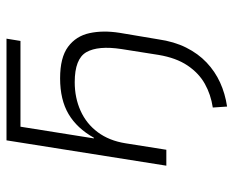

<svg xmlns="http://www.w3.org/2000/svg" viewBox="-84 -448 719 591"><g transform="rotate(-90 275.5 -152.5)"><path d="M243 187 240 143Q280 137 313 118.5Q346 100 369.5 65Q393 30 402 -24L420 -138Q431 -210 410.5 -246Q390 -282 318 -282Q270 -282 230 -264Q190 -246 164 -211Q138 -176 130 -126L110 0H61L139 -492H452L445 -449H181L145 -223H147Q176 -275 220 -301Q264 -327 330 -327Q394 -327 427 -302.5Q460 -278 469 -236.5Q478 -195 470 -144L450 -25Q443 24 424.5 61Q406 98 378.5 124Q351 150 317 165.5Q283 181 243 187Z"/></g></svg>

Font: Nunito Sans 7pt SemiCondensed ExtraLight
Style: Italic
Weight: 250
Width: 4
Italic angle: -9°
Designer: Vernon Adams
Foundry: Vernon Adams
Version: Version 3.101;gftools[0.9.27]